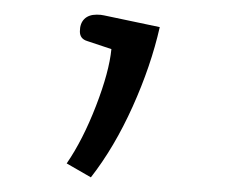

<svg xmlns="http://www.w3.org/2000/svg" viewBox="-20 -130 324 262"><path d="M71 93Q93 61 111 14.5Q129 -32 132 -63L99 -74Q89 -77 89 -87Q89 -98 95 -104Q101 -110 112 -110Q118 -110 122 -109L198 -93Q186 -40 161 15.5Q136 71 104 112Z"/></svg>

Font: Maitree Light
Style: Regular
Weight: 300
Designer: CadsonDemak Team
Foundry: CadsonDemak
Version: Version 1.001